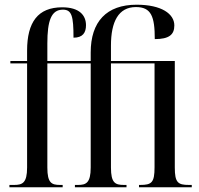

<svg xmlns="http://www.w3.org/2000/svg" viewBox="-20 -795 845 815"><path d="M20 0H246V-10H235C199 -10 181 -18 181 -84V-526H365V-84C365 -18 345 -10 311 -10H298V0H517V-10H506C469 -10 451 -18 451 -84V-526H636V-85C636 -20 624 -10 575 -10H570V0H794V-10H782C735 -10 722 -20 722 -84V-536H451V-602C451 -703 483 -765 557 -765C622 -765 637 -725 637 -629C698 -629 720 -648 720 -687C720 -736 666 -775 560 -775C432 -775 365 -703 365 -572V-536H181V-611C181 -706 197 -754 247 -754C285 -754 292 -726 292 -635C332 -635 345 -657 345 -688C345 -730 317 -764 244 -764C141 -764 95 -701 95 -580V-536H24V-526H95V-84C95 -18 75 -10 40 -10H20Z"/></svg>

Font: Noto Serif Display ExtraCondensed
Style: Regular
Weight: 400
Width: 2
Designer: Monotype Design Team
Foundry: Monotype Imaging Inc.
Version: Version 2.009